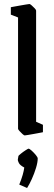

<svg xmlns="http://www.w3.org/2000/svg" viewBox="-20 -666 269 957"><path d="M103 9Q100 9 92 2Q84 -5 77 -13Q70 -21 70 -24V-579L34 -593V-630Q34 -630 47 -632.5Q60 -635 77.5 -638Q95 -641 109.5 -643.5Q124 -646 127 -646Q130 -646 138 -639Q146 -632 153 -624.5Q160 -617 160 -613V-59L194 -44V-7Q194 -7 181.5 -4.5Q169 -2 152 1Q135 4 120.5 6.5Q106 9 103 9ZM115 271 76 254Q87 227 93 206Q99 185 101 169Q80 158 74 146.5Q68 135 69 128L72 111Q73 109 84 100Q95 91 107.5 83Q120 75 122 75Q127 75 138 85Q149 95 158.5 106.5Q168 118 168 124Q168 143 159.5 171Q151 199 138.5 226.5Q126 254 115 271Z"/></svg>

Font: Grenze Gotisch
Style: Regular
Weight: 400
Designer: Renata Polastri
Foundry: Omnibus-Type
Version: Version 1.001